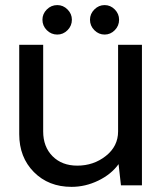

<svg xmlns="http://www.w3.org/2000/svg" viewBox="-20 -725 626 751"><path d="M204.1 -589.8Q180.2 -589.8 163.1 -606.9Q146 -624 146 -647.9Q146 -670.9 163.1 -688Q180.2 -705.1 204.1 -705.1Q227.1 -705.1 244.1 -688Q261.2 -670.9 261.2 -647.9Q261.2 -624 244.1 -606.9Q227.1 -589.8 204.1 -589.8ZM332 -647.9Q332 -670.9 349.1 -688Q366.2 -705.1 389.2 -705.1Q412.1 -705.1 429 -688Q445.8 -670.9 445.8 -647.9Q445.8 -624 429 -606.9Q412.1 -589.8 389.2 -589.8Q366.2 -589.8 349.1 -606.9Q332 -624 332 -647.9ZM535.2 -549.8V0H453.1L443.8 -83Q415 -43 364.5 -18.6Q314 5.9 259.8 5.9Q169.9 5.9 112.5 -52Q55.2 -109.9 55.2 -200.2V-549.8H148.9V-210.9Q148.9 -150.9 185.5 -114Q222.2 -77.1 282.2 -77.1Q346.2 -77.1 394 -115Q441.9 -152.8 441.9 -210.9V-549.8Z"/></svg>

Font: Oakes Grotesk
Style: Regular
Weight: 400
Designer: Samuel Oakes
Foundry: Samuel Oakes
Version: Version 1.0 | wf-rip DC20170320